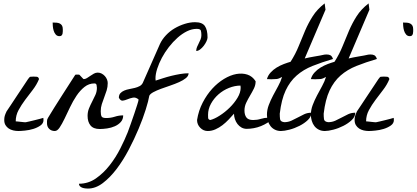

<svg xmlns="http://www.w3.org/2000/svg" viewBox="-20 -768 2445 1127"><path d="M4.9 -63.5Q4.9 -77.1 7.8 -87.4Q10.7 -97.7 18.6 -114.3Q25.4 -124 43.5 -151.4Q61.5 -178.7 81.5 -209Q101.6 -239.3 119.6 -266.1Q137.7 -293 144.5 -303.7Q153.3 -316.4 158.2 -317.4Q163.1 -318.4 176.8 -318.4Q185.5 -318.4 195.8 -317.4Q206.1 -316.4 209 -303.7Q195.3 -270.5 172.4 -240.7Q149.4 -210.9 127.4 -181.6Q105.5 -152.3 88.9 -121.6Q72.3 -90.8 72.3 -55.7Q76.2 -55.7 84.5 -54.7Q92.8 -53.7 102.5 -52.7Q112.3 -51.8 120.6 -50.8Q128.9 -49.8 132.8 -50.8Q138.7 -51.8 152.8 -55.2Q167 -58.6 183.1 -62.5Q199.2 -66.4 213.9 -70.3Q228.5 -74.2 234.4 -76.2Q234.4 -74.2 234.9 -69.8Q235.4 -65.4 235.4 -63.5Q235.4 -43.9 217.3 -31.2Q199.2 -18.6 175.3 -11.2Q151.4 -3.9 126.5 -1.5Q101.6 1 87.9 1Q73.2 1 58.1 -2.4Q43 -5.9 31.2 -13.7Q19.5 -21.5 12.2 -33.7Q4.9 -45.9 4.9 -63.5ZM289.1 -635.7Q301.8 -635.7 312.5 -634.8Q323.2 -633.8 331.1 -629.9Q338.9 -626 343.8 -618.2Q348.6 -610.4 348.6 -596.7Q348.6 -590.8 348.6 -584Q348.6 -577.1 347.2 -570.8Q345.7 -564.5 341.8 -560.1Q337.9 -555.7 329.1 -555.7Q315.4 -555.7 307.1 -565.4Q298.8 -575.2 294.9 -588.4Q291 -601.6 290 -615.2Q289.1 -628.9 289.1 -635.7Z M255.9 -43.9Q255.9 -52.7 255.9 -57.6Q255.9 -62.5 257.3 -66.9Q258.8 -71.3 261.7 -76.2Q264.6 -81.1 269.5 -88.9Q277.3 -102.5 298.8 -136.7Q320.3 -170.9 344.7 -209Q369.1 -247.1 391.1 -281.2Q413.1 -315.4 421.9 -329.1Q422.9 -330.1 427.2 -330.1Q431.6 -330.1 433.6 -330.1Q435.5 -330.1 440.4 -330.1Q445.3 -330.1 446.3 -329.1Q447.3 -328.1 450.7 -324.2Q454.1 -320.3 458.5 -315.9Q462.9 -311.5 466.3 -307.6Q469.7 -303.7 471.7 -303.7Q480.5 -303.7 490.2 -309.6Q500 -315.4 510.3 -322.8Q520.5 -330.1 531.2 -335.9Q542 -341.8 553.7 -341.8Q566.4 -341.8 577.1 -335.9Q587.9 -330.1 595.7 -321.3Q603.5 -312.5 607.9 -301.8Q612.3 -291 612.3 -280.3Q612.3 -257.8 606 -237.3Q599.6 -216.8 591.8 -196.8Q584 -176.8 577.6 -156.7Q571.3 -136.7 571.3 -115.2Q571.3 -93.8 576.2 -84.5Q581.1 -75.2 603.5 -75.2Q629.9 -75.2 653.8 -83Q677.7 -90.8 703.1 -90.8Q703.1 -67.4 689 -51.8Q674.8 -36.1 653.8 -26.9Q632.8 -17.6 608.9 -14.2Q585 -10.7 565.4 -10.7Q528.3 -10.7 511.2 -31.7Q494.1 -52.7 494.1 -87.9Q494.1 -111.3 502.4 -131.8Q510.7 -152.3 521 -171.9Q531.2 -191.4 540 -210.9Q548.8 -230.5 548.8 -252.9Q548.8 -258.8 546.9 -268.6Q544.9 -278.3 534.2 -278.3Q502 -278.3 476.1 -257.8Q450.2 -237.3 429.2 -206.1Q408.2 -174.8 391.1 -138.7Q374 -102.5 358.9 -71.3Q343.8 -40 330.1 -19.5Q316.4 1 301.8 1Q281.2 1 268.6 -11.7Q255.9 -24.4 255.9 -43.9Z M443.4 310.5Q498 310.5 543 279.3Q587.9 248 624 201.7Q660.2 155.3 686.5 103Q712.9 50.8 729.5 8.8Q736.3 -8.8 747.1 -39.6Q757.8 -70.3 768.1 -100.1Q778.3 -129.9 785.6 -153.3Q793 -176.8 793 -180.7V-184.6Q776.4 -198.2 759.8 -194.8Q743.2 -191.4 728 -185.1Q712.9 -178.7 700.2 -177.2Q687.5 -175.8 677.7 -194.3Q677.7 -210.9 686.5 -220.7Q695.3 -230.5 709 -236.3Q722.7 -242.2 739.3 -245.1Q755.9 -248 771.5 -252Q787.1 -255.9 799.8 -262.7Q812.5 -269.5 818.4 -282.2L918.9 -509.8Q931.6 -537.1 954.1 -561Q976.6 -585 1004.9 -601.6Q1033.2 -618.2 1064.5 -627.9Q1095.7 -637.7 1125 -637.7Q1167 -637.7 1182.6 -615.2Q1198.2 -592.8 1198.2 -547.9Q1198.2 -539.1 1191.9 -525.4Q1185.5 -511.7 1175.8 -499Q1166 -486.3 1154.3 -477.5Q1142.6 -468.8 1131.8 -468.8Q1131.8 -481.4 1136.7 -492.7Q1141.6 -503.9 1147 -514.6Q1152.3 -525.4 1157.2 -536.6Q1162.1 -547.9 1162.1 -561.5Q1162.1 -577.1 1159.2 -587.9Q1156.2 -598.6 1134.8 -598.6Q1106.4 -598.6 1077.6 -584.5Q1048.8 -570.3 1022 -546.4Q995.1 -522.5 971.2 -491.7Q947.3 -460.9 930.2 -428.7Q913.1 -396.5 902.8 -364.7Q892.6 -333 892.6 -307.6Q892.6 -305.7 893.1 -301.3Q893.6 -296.9 893.6 -294.9Q912.1 -300.8 936 -308.6Q960 -316.4 985.8 -322.8Q1011.7 -329.1 1037.6 -333.5Q1063.5 -337.9 1086.9 -337.9Q1086.9 -322.3 1071.3 -309.6Q1055.7 -296.9 1031.7 -286.1Q1007.8 -275.4 979 -265.6Q950.2 -255.9 924.8 -246.6Q899.4 -237.3 880.4 -227.1Q861.3 -216.8 856.4 -206.1Q851.6 -176.8 835.4 -125Q819.3 -73.2 793.9 -12.7Q768.6 47.9 735.8 110.4Q703.1 172.9 664.6 223.6Q626 274.4 583.5 306.6Q541 338.9 496.1 338.9Q490.2 338.9 481 337.9Q471.7 336.9 463.4 334Q455.1 331.1 449.2 325.2Q443.4 319.3 443.4 310.5Z M1136.7 -63.5Q1145.5 -119.1 1169.9 -166Q1194.3 -212.9 1226.1 -247.6Q1257.8 -282.2 1294.9 -304.7Q1332 -327.1 1367.2 -333.5Q1402.3 -339.8 1432.1 -330.1Q1461.9 -320.3 1480.5 -291Q1480.5 -268.6 1470.2 -248Q1460 -227.5 1447.8 -207Q1435.5 -186.5 1425.3 -165Q1415 -143.6 1415 -119.1Q1415 -93.8 1426.3 -78.6Q1437.5 -63.5 1465.8 -63.5Q1489.3 -63.5 1511.2 -70.3Q1533.2 -77.1 1555.7 -77.1Q1559.6 -77.1 1568.8 -76.7Q1578.1 -76.2 1581.1 -76.2Q1569.3 -59.6 1550.8 -47.9Q1532.2 -36.1 1511.7 -27.8Q1491.2 -19.5 1469.2 -15.6Q1447.3 -11.7 1428.7 -11.7Q1411.1 -11.7 1397.5 -19.5Q1383.8 -27.3 1374 -40Q1364.3 -52.7 1358.9 -68.8Q1353.5 -85 1353.5 -100.6Q1338.9 -84 1321.8 -65.9Q1304.7 -47.9 1285.6 -33.2Q1266.6 -18.6 1244.6 -8.8Q1222.7 1 1199.2 1Q1173.8 1 1155.3 -18.1Q1136.7 -37.1 1136.7 -63.5ZM1201.2 -93.8Q1201.2 -85.9 1201.7 -76.2Q1202.1 -66.4 1213.9 -63.5Q1238.3 -69.3 1269.5 -89.4Q1300.8 -109.4 1328.1 -136.2Q1355.5 -163.1 1374 -193.8Q1392.6 -224.6 1392.6 -252.9Q1392.6 -254.9 1392.1 -259.3Q1391.6 -263.7 1391.6 -265.6Q1358.4 -265.6 1324.2 -252Q1290 -238.3 1262.7 -214.4Q1235.4 -190.4 1218.3 -159.2Q1201.2 -127.9 1201.2 -93.8Z M1546.9 -94.7Q1546.9 -123 1557.6 -151.4Q1568.4 -179.7 1583 -207.5Q1597.7 -235.4 1612.8 -262.7Q1627.9 -290 1635.7 -316.4Q1617.2 -305.7 1604 -304.2Q1590.8 -302.7 1572.3 -302.7Q1570.3 -302.7 1560.1 -303.2Q1549.8 -303.7 1546.9 -303.7Q1552.7 -325.2 1568.4 -342.3Q1584 -359.4 1604 -371.6Q1624 -383.8 1646 -392.1Q1668 -400.4 1685.5 -405.3Q1714.8 -451.2 1733.4 -497.6Q1752 -543.9 1771 -588.4Q1790 -632.8 1815.9 -673.3Q1841.8 -713.9 1885.7 -748L1890.6 -710.9L1768.6 -424.8Q1779.3 -427.7 1794.9 -430.7Q1810.5 -433.6 1826.7 -436.5Q1842.8 -439.5 1857.9 -441.9Q1873 -444.3 1883.8 -447.3Q1884.8 -447.3 1889.6 -447.8Q1894.5 -448.2 1897.5 -448.2Q1911.1 -448.2 1919.9 -443.4Q1928.7 -438.5 1934.6 -421.9Q1868.2 -402.3 1814.5 -380.9Q1760.7 -359.4 1721.2 -324.7Q1681.6 -290 1656.7 -236.8Q1631.8 -183.6 1622.1 -100.6Q1622.1 -83 1624 -68.4Q1626 -53.7 1648.4 -50.8Q1670.9 -50.8 1690.4 -59.6Q1710 -68.4 1728.5 -78.6Q1747.1 -88.9 1766.1 -97.7Q1785.2 -106.4 1807.6 -106.4Q1807.6 -83 1787.1 -63.5Q1766.6 -43.9 1737.8 -29.3Q1709 -14.6 1678.7 -6.8Q1648.4 1 1628.9 1Q1609.4 1 1593.8 -6.8Q1578.1 -14.6 1567.9 -27.8Q1557.6 -41 1552.2 -58.6Q1546.9 -76.2 1546.9 -94.7Z M1804.7 -94.7Q1804.7 -123 1815.4 -151.4Q1826.2 -179.7 1840.8 -207.5Q1855.5 -235.4 1870.6 -262.7Q1885.7 -290 1893.6 -316.4Q1875 -305.7 1861.8 -304.2Q1848.6 -302.7 1830.1 -302.7Q1828.1 -302.7 1817.9 -303.2Q1807.6 -303.7 1804.7 -303.7Q1810.5 -325.2 1826.2 -342.3Q1841.8 -359.4 1861.8 -371.6Q1881.8 -383.8 1903.8 -392.1Q1925.8 -400.4 1943.4 -405.3Q1972.7 -451.2 1991.2 -497.6Q2009.8 -543.9 2028.8 -588.4Q2047.9 -632.8 2073.7 -673.3Q2099.6 -713.9 2143.6 -748L2148.4 -710.9L2026.4 -424.8Q2037.1 -427.7 2052.7 -430.7Q2068.4 -433.6 2084.5 -436.5Q2100.6 -439.5 2115.7 -441.9Q2130.9 -444.3 2141.6 -447.3Q2142.6 -447.3 2147.5 -447.8Q2152.3 -448.2 2155.3 -448.2Q2168.9 -448.2 2177.7 -443.4Q2186.5 -438.5 2192.4 -421.9Q2126 -402.3 2072.3 -380.9Q2018.6 -359.4 1979 -324.7Q1939.5 -290 1914.6 -236.8Q1889.6 -183.6 1879.9 -100.6Q1879.9 -83 1881.8 -68.4Q1883.8 -53.7 1906.2 -50.8Q1928.7 -50.8 1948.2 -59.6Q1967.8 -68.4 1986.3 -78.6Q2004.9 -88.9 2023.9 -97.7Q2043 -106.4 2065.4 -106.4Q2065.4 -83 2044.9 -63.5Q2024.4 -43.9 1995.6 -29.3Q1966.8 -14.6 1936.5 -6.8Q1906.2 1 1886.7 1Q1867.2 1 1851.6 -6.8Q1835.9 -14.6 1825.7 -27.8Q1815.4 -41 1810.1 -58.6Q1804.7 -76.2 1804.7 -94.7Z M2061.5 -63.5Q2061.5 -77.1 2064.5 -87.4Q2067.4 -97.7 2075.2 -114.3Q2082 -124 2100.1 -151.4Q2118.2 -178.7 2138.2 -209Q2158.2 -239.3 2176.3 -266.1Q2194.3 -293 2201.2 -303.7Q2210 -316.4 2214.8 -317.4Q2219.7 -318.4 2233.4 -318.4Q2242.2 -318.4 2252.4 -317.4Q2262.7 -316.4 2265.6 -303.7Q2252 -270.5 2229 -240.7Q2206.1 -210.9 2184.1 -181.6Q2162.1 -152.3 2145.5 -121.6Q2128.9 -90.8 2128.9 -55.7Q2132.8 -55.7 2141.1 -54.7Q2149.4 -53.7 2159.2 -52.7Q2168.9 -51.8 2177.2 -50.8Q2185.5 -49.8 2189.5 -50.8Q2195.3 -51.8 2209.5 -55.2Q2223.6 -58.6 2239.7 -62.5Q2255.9 -66.4 2270.5 -70.3Q2285.2 -74.2 2291 -76.2Q2291 -74.2 2291.5 -69.8Q2292 -65.4 2292 -63.5Q2292 -43.9 2273.9 -31.2Q2255.9 -18.6 2231.9 -11.2Q2208 -3.9 2183.1 -1.5Q2158.2 1 2144.5 1Q2129.9 1 2114.7 -2.4Q2099.6 -5.9 2087.9 -13.7Q2076.2 -21.5 2068.8 -33.7Q2061.5 -45.9 2061.5 -63.5ZM2345.7 -635.7Q2358.4 -635.7 2369.1 -634.8Q2379.9 -633.8 2387.7 -629.9Q2395.5 -626 2400.4 -618.2Q2405.3 -610.4 2405.3 -596.7Q2405.3 -590.8 2405.3 -584Q2405.3 -577.1 2403.8 -570.8Q2402.3 -564.5 2398.4 -560.1Q2394.5 -555.7 2385.7 -555.7Q2372.1 -555.7 2363.8 -565.4Q2355.5 -575.2 2351.6 -588.4Q2347.7 -601.6 2346.7 -615.2Q2345.7 -628.9 2345.7 -635.7Z"/></svg>

Font: La Belle Aurore
Style: Regular
Weight: 400
Version: Version 1.001 2001